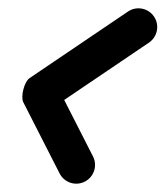

<svg xmlns="http://www.w3.org/2000/svg" viewBox="-20 -396 398 461"><path d="M287.3 -368.3C208.5 -314.9 129.6 -261.6 50.8 -208.3C44.6 -204.1 39.1 -193 36.1 -181.3C33.1 -169.6 32.5 -157.3 35.9 -150.6C65 -93.6 94 -36.6 123.1 20.4C134.4 42.6 161.5 51.4 183.6 40.1C205.8 28.8 214.6 1.7 203.3 -20.4C174.2 -77.4 145.2 -134.4 116.1 -191.4C112.7 -198.1 105.8 -181.6 101.4 -164.4C97 -147.3 95 -129.5 101.2 -133.7C180.1 -187.1 258.9 -240.4 337.7 -293.7C358.3 -307.7 363.7 -335.6 349.8 -356.2C335.9 -376.8 307.9 -382.2 287.3 -368.3Z"/></svg>

Font: FRB American Cursive Guidelines Arrows Black
Style: Bold Italic
Weight: 900
Italic angle: -25°
Version: Version 2.0;Modular Font Editor K font №1